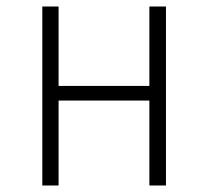

<svg xmlns="http://www.w3.org/2000/svg" viewBox="-20 -570 640 590"><path d="M110 0H160V-261H439V0H490V-550H439V-306H160V-550H110Z"/></svg>

Font: JetBrains Mono Thin
Style: Regular
Weight: 100
Monospace: yes
Designer: Philipp Nurullin, Konstantin Bulenkov
Foundry: JetBrains
Version: Version 2.305